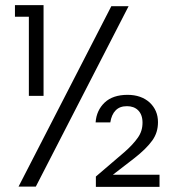

<svg xmlns="http://www.w3.org/2000/svg" viewBox="-20 -724 690 745"><path d="M92 -352C92 -352 149 -352 149 -352C149 -352 149 -704 149 -704C149 -704 38 -704 38 -704C38 -704 38 -659 38 -659C38 -659 92 -659 92 -659C92 -659 92 -352 92 -352ZM412 -700C412 -700 52 0 52 0C52 0 119 0 119 0C119 0 479 -700 479 -700C479 -700 412 -700 412 -700ZM418 -46C418 -46 501 -110 501 -110C501 -110 501 -110 501 -110C533 -135 556 -158 571 -179C586 -200 593 -223 593 -250C593 -250 593 -250 593 -250C593 -281 582 -306 561 -326C539 -346 510 -356 475 -356C475 -356 475 -356 475 -356C437 -356 407 -346 386 -326C365 -306 353 -280 351 -249C351 -249 408 -249 408 -249C408 -249 408 -249 408 -249C411 -269 418 -285 429 -296C440 -307 454 -312 473 -312C473 -312 473 -312 473 -312C490 -312 505 -307 516 -296C527 -285 533 -269 533 -248C533 -248 533 -248 533 -248C533 -226 527 -207 515 -190C503 -173 486 -154 463 -134C463 -134 352 -39 352 -39C352 -39 352 1 352 1C352 1 599 1 599 1C599 1 599 -46 599 -46C599 -46 418 -46 418 -46Z"/></svg>

Font: wox.body
Style: Regular
Weight: 500
Designer: Ninad Kale (Devanagari), Jonny Pinhorn (Latin)
Foundry: Indian Type Foundry
Version: ""